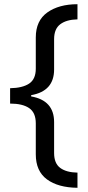

<svg xmlns="http://www.w3.org/2000/svg" viewBox="-20 -734 420 912"><path d="M348 158Q256 157 203 118Q150 79 150 -1V-148Q150 -199 118.5 -220.5Q87 -242 28 -242V-315Q87 -316 118.5 -337Q150 -358 150 -408V-556Q150 -636 205 -675Q260 -714 348 -714V-642Q296 -641 266.5 -619Q237 -597 237 -548V-404Q237 -301 128 -282V-276Q237 -257 237 -154V-7Q237 42 266 63.5Q295 85 348 86Z"/></svg>

Font: Noto Sans Cypro Minoan
Style: Regular
Weight: 400
Designer: David Williams
Foundry: David Williams
Version: Version 1.503; ttfautohint (v1.8.4.7-5d5b)